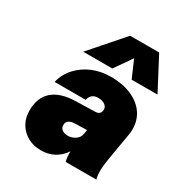

<svg xmlns="http://www.w3.org/2000/svg" viewBox="-179 -888 972 1030"><g transform="rotate(30 307.0 -373.0)"><path d="M329 -759H509L614 -559H454L408 -665L334 -559H154ZM563 -148Q553 -93 552 -58Q551 -23 558 0H368Q361 -26 362 -62Q311 13 220 13Q174 13 138.5 -7Q103 -27 82.5 -61.5Q62 -96 62 -141Q62 -224 111 -265.5Q160 -307 251 -309L367 -312Q385 -312 393 -318Q401 -324 404 -334L405 -339Q408 -359 392 -372Q376 -385 347 -385Q305 -385 294 -342H102Q115 -395 150.5 -434Q186 -473 237.5 -495Q289 -517 351 -517Q432 -517 489.5 -488.5Q547 -460 573 -410Q599 -360 588 -294ZM258 -165Q258 -147 271.5 -137Q285 -127 307 -127Q331 -127 352.5 -141Q374 -155 378 -180L382 -205L306 -203Q284 -202 271 -193Q258 -184 258 -165Z"/></g></svg>

Font: Overused Grotesk Black
Style: Italic
Weight: 900
Italic angle: -10°
Version: Version 0.003